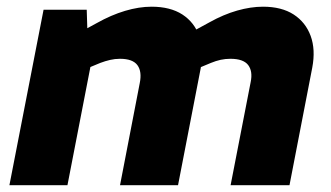

<svg xmlns="http://www.w3.org/2000/svg" viewBox="-20 -545 974 565"><path d="M7.7 0 108.2 -516.4H235.2L238.1 -425L203.1 -443.5L264.6 -477Q307.1 -500.9 348.1 -513.1Q389.1 -525.3 426 -525.3Q481.1 -525.3 516.6 -502.4Q552 -479.4 566.5 -438.4Q580.9 -397.4 570.4 -343L503.9 0H333.2L391.2 -300.2Q398.2 -334.4 384.4 -353.2Q370.6 -372 333 -372Q318.4 -372 304.1 -368.7Q289.8 -365.4 275.2 -359.9L246 -347.8L178.5 0ZM658.6 0 717.7 -303.7Q724.2 -335.4 710.2 -353.7Q696.1 -372 658 -372Q643.4 -372 629.3 -369Q615.3 -365.9 600.7 -359.9L564.5 -344.8L530.6 -443.5L596.7 -479.5Q637.7 -502.4 677.9 -513.9Q718.1 -525.3 754 -525.3Q808.6 -525.3 844.1 -502.4Q879.5 -479.4 894.2 -439.2Q908.9 -399 898.9 -346L831.9 0Z"/></svg>

Font: REM Medium
Style: Italic
Weight: 500
Italic angle: -11°
Designer: Octavio Pardo
Foundry: Ashler Design
Version: Version 1.005;gftools[0.9.28]